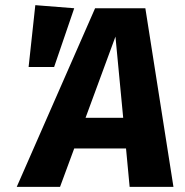

<svg xmlns="http://www.w3.org/2000/svg" viewBox="-20 -725 717 745"><path d="M268 -693 117 -705 91 -465H190ZM483 0H653L544 -693H349L45 0H213L268 -149H469ZM312 -268 428 -583 458 -268Z"/></svg>

Font: Fira Sans
Style: Bold Italic
Weight: 700
Italic angle: -8°
Designer: bBox Type GmbH & Carrois Corporate GbR & Edenspiekermann AG
Foundry: bBox Type GmbH & Carrois Corporate GbR & Edenspiekermann AG
Version: Version 4.301;PS 004.301;hotconv 1.0.88;makeotf.lib2.5.64775